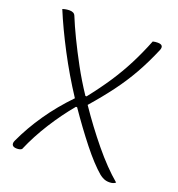

<svg xmlns="http://www.w3.org/2000/svg" viewBox="-130 -813 860 929"><g transform="rotate(20 300.0 -348.0)"><path d="M59 10Q41 10 35.5 1Q30 -8 37 -23Q72 -99 123 -173Q174 -247 240 -315Q177 -411 124 -512Q71 -613 35 -700Q52 -706 71 -706Q82 -706 90 -702Q98 -698 102 -687Q119 -645 146 -589Q173 -533 207.5 -469.5Q242 -406 284 -343H290Q339 -405 376 -461Q413 -517 443 -575.5Q473 -634 500 -702Q512 -705 525 -705Q559 -705 547 -675Q516 -602 482 -542Q448 -482 406 -425.5Q364 -369 309 -306Q370 -216 437 -134.5Q504 -53 567 0Q556 10 535 10Q519 10 506.5 4.5Q494 -1 484 -9Q438 -48 381 -120Q324 -192 265 -278H259Q208 -217 162 -144.5Q116 -72 84 3Q75 10 59 10Z"/></g></svg>

Font: Recursive Sn Csl St Lt
Style: Regular
Weight: 300
Version: Version 1.079;hotconv 1.0.112;makeotfexe 2.5.65598; ttfautoh